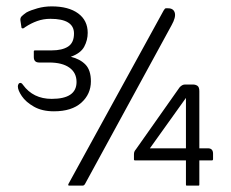

<svg xmlns="http://www.w3.org/2000/svg" viewBox="-20 -582 723 602"><path d="M202 -404Q231 -397 248 -379.5Q265 -362 265 -327Q265 -287 235 -260Q205 -233 149 -233Q112 -233 86.5 -247.5Q61 -262 48.5 -280.5Q36 -299 36 -311Q36 -315 38 -318.5Q40 -322 44 -322Q48 -322 52 -316Q84 -272 142 -272Q220 -272 220 -325Q220 -354 197.5 -370Q175 -386 134 -386H103Q86 -386 86 -403V-421Q86 -424 90 -424H142Q175 -424 193.5 -436Q212 -448 212 -477Q212 -523 138 -523Q116 -523 96.5 -516Q77 -509 59 -497Q55 -493 51 -493Q47 -493 47 -498L44 -518Q43 -526 48 -531Q53 -536 63 -543Q76 -550 97.5 -556Q119 -562 142 -562Q195 -562 225 -540Q255 -518 255 -479Q255 -456 244 -435.5Q233 -415 202 -404ZM197 0Q192 0 195 -6L493 -549Q497 -556 500 -556H507Q524 -556 528 -542Q532 -528 518 -503L247 -6Q244 0 239 0ZM563 -79H404Q400 -79 400 -82V-97Q400 -102 401 -105.5Q402 -109 407 -115L543 -308Q551 -317 560 -317H585Q593 -317 599 -313Q605 -309 605 -296V-117H632Q648 -117 648 -100V-83Q648 -79 644 -79H605V-3Q605 0 603 0H565Q563 0 563 -3ZM450 -117H563V-275Z"/></svg>

Font: Zain Light
Style: Regular
Weight: 300
Designer: Zain,Boutros
Foundry: Mobile Telecommunications Company (Zain), 2024
Version: Version 1.51; ttfautohint (v1.8.4)